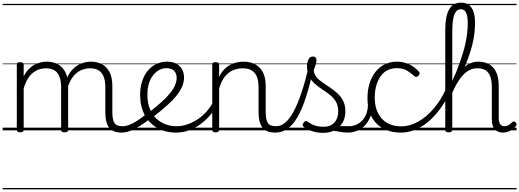

<svg xmlns="http://www.w3.org/2000/svg" viewBox="-20 -985 3924 1451"><path d="M902 17Q865 17 840.5 6.5Q816 -4 802 -24Q788 -44 782 -72.5Q776 -101 776 -137V-326Q776 -371 764.5 -403Q753 -435 727.5 -452Q702 -469 661 -469Q634 -469 607 -460Q580 -451 556 -431Q532 -411 513.5 -377Q495 -343 484 -292H460Q467 -354 487 -397.5Q507 -441 536 -468Q565 -495 599.5 -507Q634 -519 669 -519Q714 -519 750 -500Q786 -481 807.5 -440.5Q829 -400 829 -334V-137Q829 -82 844.5 -56.5Q860 -31 908 -31Q917 -31 921.5 -23.5Q926 -16 925.5 -7Q925 2 919 9.5Q913 17 902 17ZM132 15Q119 15 113 10.5Q107 6 107 -4V-496Q107 -506 113 -510.5Q119 -515 132 -515Q146 -515 152.5 -510.5Q159 -506 159 -496V-407Q175 -440 196.5 -462Q218 -484 241.5 -496.5Q265 -509 289 -514Q313 -519 334 -519Q379 -519 415.5 -500Q452 -481 473.5 -440.5Q495 -400 495 -334V-4Q495 6 488.5 10.5Q482 15 468 15Q454 15 448 10.5Q442 6 442 -4V-326Q442 -371 430.5 -403Q419 -435 393.5 -452Q368 -469 326 -469Q302 -469 277 -461Q252 -453 229.5 -435.5Q207 -418 189 -388.5Q171 -359 159 -316V-4Q159 6 152.5 10.5Q146 15 132 15ZM0 436H964V446H0ZM0 -20H964V0H0ZM0 -505H964V-500H0ZM0 -956H964V-946H0Z M899 17Q888 17 882.5 9.5Q877 2 877.5 -7Q878 -16 885 -23.5Q892 -31 905 -31Q930 -31 956.5 -41Q983 -51 1014.5 -71Q1046 -91 1085 -123Q1093 -129 1100.5 -126Q1108 -123 1113 -116Q1118 -109 1118.5 -100Q1119 -91 1111 -85Q1068 -52 1030.5 -29Q993 -6 960.5 5.5Q928 17 899 17ZM964 436V446ZM964 -20V0ZM964 -505V-500ZM964 -956V-946Z M1099 -130Q1157 -175 1198.5 -212Q1240 -249 1265.5 -281Q1291 -313 1303 -341.5Q1315 -370 1315 -396Q1315 -432 1294 -451Q1273 -470 1237 -470Q1211 -470 1186 -457.5Q1161 -445 1140 -420Q1119 -395 1106.5 -357.5Q1094 -320 1094 -270Q1094 -205 1113.5 -159.5Q1133 -114 1165 -85.5Q1197 -57 1235.5 -44Q1274 -31 1311 -31Q1323 -31 1328.5 -23.5Q1334 -16 1334 -7Q1334 2 1328.5 9.5Q1323 17 1311 17Q1229 17 1167.5 -18.5Q1106 -54 1072.5 -118Q1039 -182 1039 -268Q1039 -323 1053.5 -369Q1068 -415 1095 -448.5Q1122 -482 1159.5 -500.5Q1197 -519 1243 -519Q1287 -519 1315.5 -502Q1344 -485 1357.5 -458Q1371 -431 1371 -400Q1371 -368 1358 -335Q1345 -302 1317.5 -266.5Q1290 -231 1245.5 -191Q1201 -151 1139 -103ZM964 436H1452V446H964ZM964 -20H1452V0H964ZM964 -505H1452V-500H964ZM964 -956H1452V-946H964Z M1310 17Q1301 17 1296 10Q1291 3 1291 -6.5Q1291 -16 1296 -23.5Q1301 -31 1310 -31Q1358 -31 1401.5 -47Q1445 -63 1480.5 -88Q1516 -113 1543 -144Q1570 -175 1585 -204Q1590 -213 1599 -211.5Q1608 -210 1614 -202.5Q1620 -195 1616 -186Q1601 -154 1572 -119Q1543 -84 1503.5 -53Q1464 -22 1415 -2.5Q1366 17 1310 17ZM1452 436V446ZM1452 -20V0ZM1452 -505V-500ZM1452 -956V-946Z M2061 17Q2024 17 1999.5 6.5Q1975 -4 1961 -24Q1947 -44 1940.5 -72.5Q1934 -101 1934 -137V-326Q1934 -371 1922 -403Q1910 -435 1883.5 -452Q1857 -469 1814 -469Q1787 -469 1759.5 -461Q1732 -453 1708.5 -435Q1685 -417 1666.5 -387.5Q1648 -358 1636 -314V-4Q1636 6 1629.5 10.5Q1623 15 1609 15Q1596 15 1590 10.5Q1584 6 1584 -4V-496Q1584 -506 1590 -510.5Q1596 -515 1609 -515Q1623 -515 1629.5 -510.5Q1636 -506 1636 -496V-404Q1652 -437 1673.5 -459.5Q1695 -482 1719.5 -495Q1744 -508 1769.5 -513.5Q1795 -519 1821 -519Q1869 -519 1906.5 -500Q1944 -481 1966 -440.5Q1988 -400 1988 -334V-137Q1988 -82 2003.5 -56.5Q2019 -31 2067 -31Q2076 -31 2081 -23.5Q2086 -16 2085.5 -7Q2085 2 2079 9.5Q2073 17 2061 17ZM1452 436H2123V446H1452ZM1452 -20H2123V0H1452ZM1452 -505H2123V-500H1452ZM1452 -956H2123V-946H1452Z M2061 17Q2048 17 2042.5 9.5Q2037 2 2038.5 -7Q2040 -16 2047.5 -23.5Q2055 -31 2067 -31Q2104 -31 2137 -59.5Q2170 -88 2200 -144Q2230 -200 2258 -283.5Q2286 -367 2312 -476Q2315 -487 2324.5 -488Q2334 -489 2342.5 -483.5Q2351 -478 2348 -467Q2322 -343 2292.5 -251.5Q2263 -160 2228.5 -100.5Q2194 -41 2153 -12Q2112 17 2061 17ZM2123 436V446ZM2123 -20V0ZM2123 -505V-500ZM2123 -956V-946Z M2610 17Q2577 17 2550.5 11.5Q2524 6 2499 3.5Q2474 1 2445 12L2466 -11Q2503 -25 2528.5 -29Q2554 -33 2574.5 -32Q2595 -31 2616 -31Q2625 -31 2629 -23.5Q2633 -16 2631.5 -7Q2630 2 2624.5 9.5Q2619 17 2610 17ZM2421 19Q2379 19 2341 7Q2303 -5 2274 -27Q2268 -33 2267.5 -41.5Q2267 -50 2275 -59Q2282 -68 2289.5 -69.5Q2297 -71 2306 -65Q2334 -45 2361.5 -36Q2389 -27 2426 -27Q2477 -27 2506.5 -58.5Q2536 -90 2536 -144Q2536 -186 2519 -215.5Q2502 -245 2475 -266.5Q2448 -288 2418 -307.5Q2388 -327 2361 -350.5Q2334 -374 2317 -406Q2300 -438 2300 -485Q2300 -511 2310.5 -534.5Q2321 -558 2345 -558Q2358 -558 2365 -550.5Q2372 -543 2372 -530Q2372 -519 2366.5 -499.5Q2361 -480 2351 -456Q2352 -427 2370 -404.5Q2388 -382 2415 -363.5Q2442 -345 2472 -325Q2502 -305 2529 -280.5Q2556 -256 2573 -223Q2590 -190 2590 -144Q2590 -71 2544 -26Q2498 19 2421 19ZM2123 436H2673V446H2123ZM2123 -20H2673V0H2123ZM2123 -505H2673V-500H2123ZM2123 -956H2673V-946H2123Z M2608 17Q2597 17 2591.5 9.5Q2586 2 2586.5 -7Q2587 -16 2594 -23.5Q2601 -31 2614 -31Q2647 -31 2673.5 -43Q2700 -55 2719 -76Q2738 -97 2748.5 -125Q2759 -153 2760 -186Q2761 -198 2770 -201.5Q2779 -205 2787.5 -201.5Q2796 -198 2795 -186Q2794 -142 2779.5 -104.5Q2765 -67 2740.5 -40Q2716 -13 2682 2Q2648 17 2608 17ZM2673 436V446ZM2673 -20V0ZM2673 -505V-500ZM2673 -956V-946Z M3011 17Q2893 17 2825 -52Q2757 -121 2757 -243Q2757 -303 2772.5 -353.5Q2788 -404 2817 -441Q2846 -478 2887.5 -498.5Q2929 -519 2982 -519Q3028 -519 3072 -499Q3116 -479 3147 -442Q3152 -435 3151.5 -428.5Q3151 -422 3142 -413Q3133 -404 3125 -404Q3117 -404 3111 -410Q3081 -437 3052.5 -453.5Q3024 -470 2979 -470Q2941 -470 2910 -455Q2879 -440 2857.5 -410.5Q2836 -381 2824 -339.5Q2812 -298 2812 -245Q2812 -179 2836.5 -130.5Q2861 -82 2905.5 -56Q2950 -30 3012 -30Q3022 -30 3028 -23Q3034 -16 3034 -6.5Q3034 3 3028.5 10Q3023 17 3011 17ZM2673 436H3208V446H2673ZM2673 -20H3208V0H2673ZM2673 -505H3208V-500H2673ZM2673 -956H3208V-946H2673Z M3011 17Q2999 17 2993 10Q2987 3 2987 -6.5Q2987 -16 2993 -23Q2999 -30 3012 -30Q3075 -30 3138 -64.5Q3201 -99 3255.5 -162Q3310 -225 3349 -310Q3355 -323 3364 -322Q3373 -321 3379 -311.5Q3385 -302 3379 -289Q3347 -217 3304.5 -160Q3262 -103 3214.5 -63.5Q3167 -24 3115 -3.5Q3063 17 3011 17ZM3208 436V446ZM3208 -20V0ZM3208 -505V-500ZM3208 -956V-946Z M3781 17Q3761 17 3745 10.5Q3729 4 3718.5 -8Q3708 -20 3702.5 -38.5Q3697 -57 3697 -82V-326Q3697 -374 3685.5 -406Q3674 -438 3650 -453.5Q3626 -469 3587 -469Q3556 -469 3529.5 -456Q3503 -443 3479 -417.5Q3455 -392 3433.5 -355Q3412 -318 3391 -269L3370 -288Q3391 -339 3414 -381Q3437 -423 3464 -454Q3491 -485 3523.5 -502Q3556 -519 3595 -519Q3641 -519 3675.5 -500Q3710 -481 3729.5 -440.5Q3749 -400 3749 -334V-94Q3749 -74 3753.5 -60Q3758 -46 3767.5 -38.5Q3777 -31 3791 -31Q3801 -31 3811 -34Q3821 -37 3831 -44.5Q3841 -52 3851 -62Q3857 -68 3863.5 -67.5Q3870 -67 3877 -60Q3883 -54 3884 -47.5Q3885 -41 3880 -34Q3869 -19 3852.5 -7Q3836 5 3818 11Q3800 17 3781 17ZM3370 15Q3357 15 3351 10.5Q3345 6 3345 -4V-761Q3345 -864 3374.5 -914.5Q3404 -965 3463 -965Q3502 -965 3525.5 -946Q3549 -927 3559.5 -893Q3570 -859 3570 -814Q3570 -783 3567 -750.5Q3564 -718 3557.5 -684Q3551 -650 3540.5 -614.5Q3530 -579 3516.5 -542Q3503 -505 3485 -466.5Q3467 -428 3445.5 -388Q3424 -348 3398 -307V-4Q3398 6 3391 10.5Q3384 15 3370 15ZM3398 -373Q3412 -402 3425.5 -435Q3439 -468 3452 -504.5Q3465 -541 3477 -579.5Q3489 -618 3497.5 -657Q3506 -696 3510.5 -735Q3515 -774 3515 -810Q3515 -839 3510.5 -863Q3506 -887 3494.5 -901Q3483 -915 3461 -915Q3440 -915 3426 -897Q3412 -879 3405 -842.5Q3398 -806 3398 -748ZM3208 436H3884V446H3208ZM3208 -20H3884V0H3208ZM3208 -505H3884V-500H3208ZM3208 -956H3884V-946H3208Z"/></svg>

Font: Playwrite HU Guides
Style: Regular
Weight: 400
Designer: Veronika Burian, José Scaglione
Foundry: TypeTogether
Version: Version 1.003